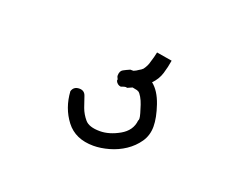

<svg xmlns="http://www.w3.org/2000/svg" viewBox="-50 -91 424 349"><g transform="rotate(20 162.0 83.5)"><path d="M244 113Q244 130 235 143Q226 156 212.5 165Q199 174 183 178.5Q167 183 153 183Q118 183 100 159.5Q82 136 80 104Q83 94 94 94Q104 94 107 103.5Q110 113 114 124Q118 135 126 144.5Q134 154 155 154Q173 154 192.5 143Q212 132 214 112Q215 111 215 108Q215 105 213 98Q211 91 208.5 83.5Q206 76 202.5 70Q199 64 196 62H195L194 61L184 59L175 63Q172 62 169 63L163 65Q156 64 153 57Q154 55 152.5 52.5Q151 50 151 48Q151 39 156.5 36Q162 33 169 30H175Q180 28 184 25Q188 23 191 20Q197 12 199 3Q202 -6 204 -16L234 -11Q232 2 228 15Q224 28 214 38Q228 49 236 72.5Q244 96 244 113Z"/></g></svg>

Font: Wynona
Style: Regular
Weight: 400
Italic angle: -12°
Designer: Kanati
Foundry: Kanati and Michael Everson
Version: Version 2.000